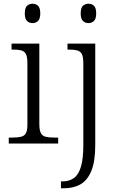

<svg xmlns="http://www.w3.org/2000/svg" viewBox="-20 -770 635 1030"><path d="M27 0V-32H47Q76 -32 93.5 -36.5Q111 -41 119 -55.5Q127 -70 127 -102V-431Q127 -465 119 -480Q111 -495 94.5 -499.5Q78 -504 52 -504H42V-536H191V-105Q191 -72 199 -56.5Q207 -41 224.5 -36.5Q242 -32 271 -32H292V0ZM155 -646Q137 -646 125 -657.5Q113 -669 113 -698Q113 -728 125 -739Q137 -750 155 -750Q172 -750 184 -739Q196 -728 196 -698Q196 -669 184 -657.5Q172 -646 155 -646ZM307 240V203H316Q351 203 376 185.5Q401 168 414 125Q427 82 427 9V-431Q427 -465 419 -480Q411 -495 394.5 -499.5Q378 -504 352 -504H342V-536H491V8Q491 97 469.5 148Q448 199 410.5 219.5Q373 240 323 240ZM455 -646Q437 -646 425 -657.5Q413 -669 413 -698Q413 -728 425 -739Q437 -750 455 -750Q472 -750 484 -739Q496 -728 496 -698Q496 -669 484 -657.5Q472 -646 455 -646Z"/></svg>

Font: Noto Serif Gujarati Light
Style: Regular
Weight: 300
Version: Version 2.102